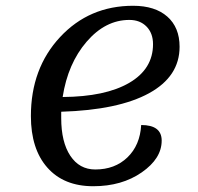

<svg xmlns="http://www.w3.org/2000/svg" viewBox="-20 -620 687 665"><path d="M303 25Q201 25 144 -39.5Q87 -104 87 -218Q87 -383 188 -491.5Q289 -600 441 -600Q517 -600 559.5 -562.5Q602 -525 602 -458Q602 -355 496 -297Q390 -239 192 -233V-211Q192 -128 223.5 -80.5Q255 -33 310 -33Q378 -33 421.5 -75Q465 -117 469 -187Q540 -187 540 -133Q540 -71 471 -23Q402 25 303 25ZM428 -551Q345 -551 280 -475.5Q215 -400 197 -284Q345 -285 427.5 -333Q510 -381 510 -467Q510 -505 487.5 -528Q465 -551 428 -551Z"/></svg>

Font: Lemonada Light
Style: Regular
Weight: 300
Designer: Mohamed Gaber (Arabic), Eduardo Tunni (Latin)
Foundry: Kief Type Foundry
Version: Version 4.004